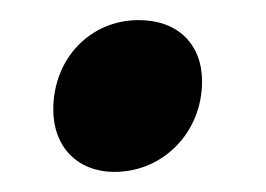

<svg xmlns="http://www.w3.org/2000/svg" viewBox="-20 -178 265 191"><path d="M94 -7C142 -7 181 -46 181 -97C181 -134 157 -158 118 -158C70 -158 33 -120 33 -69C33 -32 57 -7 94 -7Z"/></svg>

Font: Arthouse Owned
Style: Bold Italic
Weight: 700
Italic angle: -10°
Designer: Jeremy Tribby
Foundry: Tribby Type
Version: Version 1.000;PS 001.000;hotconv 1.0.88;makeotf.lib2.5.64775